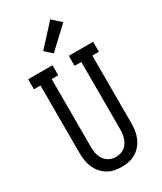

<svg xmlns="http://www.w3.org/2000/svg" viewBox="-241 -1068 983 1162"><g transform="rotate(-30 250.0 -487.0)"><path d="M250 8Q224 8 198.5 2.5Q173 -3 151 -16.5Q129 -30 112.5 -50Q96 -70 86 -94Q76 -118 72.5 -143.5Q69 -169 69 -195V-665H23V-735H193V-665H147V-195Q147 -179 148.5 -163Q150 -147 155 -132Q160 -117 169 -103.5Q178 -90 190.5 -80.5Q203 -71 218.5 -66.5Q234 -62 250 -62Q266 -62 281.5 -66.5Q297 -71 309.5 -80.5Q322 -90 331 -103.5Q340 -117 345 -132Q350 -147 352 -163Q354 -179 354 -195V-665H307V-735H477V-665H431V-195Q431 -169 427.5 -143.5Q424 -118 414 -94Q404 -70 387.5 -50Q371 -30 349 -16.5Q327 -3 301.5 2.5Q276 8 250 8ZM236 -793 187 -837 320 -982 380 -928Z"/></g></svg>

Font: Iosevka Gothic
Style: Regular
Weight: 400
Monospace: yes
Designer: Belleve Invis
Foundry: Belleve Invis
Version: Version 15.5.1; ttfautohint (v1.8.4)